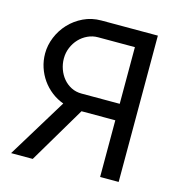

<svg xmlns="http://www.w3.org/2000/svg" viewBox="-106 -805 848 900"><g transform="rotate(15 318.5 -355.0)"><path d="M460 0V-275H296L133 0H28L204 -288Q173 -299 146.5 -319.5Q120 -340 101 -367Q82 -394 71.5 -426Q61 -458 61 -493Q61 -533 77 -572Q93 -611 121.5 -641.5Q150 -672 189.5 -691Q229 -710 276 -710H550V0ZM460 -630H281Q255 -630 231.5 -619Q208 -608 190.5 -589.5Q173 -571 162.5 -546Q152 -521 152 -493Q152 -466 161 -441Q170 -416 186 -397Q202 -378 224.5 -366.5Q247 -355 275 -355H460Z"/></g></svg>

Font: IngvarSans
Style: Regular
Weight: 500
Version: Version 3.000